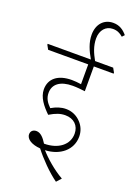

<svg xmlns="http://www.w3.org/2000/svg" viewBox="-211 -945 808 1157"><g transform="rotate(20 193.5 -367.0)"><path d="M307 142 334 112C275 79 213 24 180 -14C276 -18 346 -76 346 -161C346 -194 334 -225 311 -249C287 -275 254 -291 215 -291C184 -291 154 -281 123 -263C97 -289 82 -312 82 -347C82 -402 125 -436 205 -436C232 -436 258 -433 284 -430V-589H411V-595L396 -622H280C257 -663 239 -704 239 -753C239 -806 271 -841 315 -841C343 -841 361 -832 381 -815L395 -830C372 -857 346 -876 305 -876C246 -876 206 -832 206 -765C206 -713 227 -667 253 -622H-24V-616L-9 -589H248V-462C227 -465 206 -467 188 -467C99 -467 48 -425 48 -357C48 -305 85 -260 125 -221C165 -245 193 -254 224 -254C279 -254 314 -220 314 -168C314 -97 252 -49 161 -49C142 -80 120 -105 93 -105C71 -105 57 -92 57 -72C57 -40 95 -18 149 -14C188 37 252 103 307 142Z"/></g></svg>

Font: Noto Serif Devanagari Condensed ExtraLight
Style: Regular
Weight: 200
Width: 3
Designer: Universal Thirst, Indian Type Foundry and the Monotype Design Team
Foundry: Monotype Imaging Inc.
Version: Version 2.004